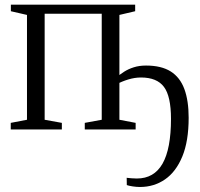

<svg xmlns="http://www.w3.org/2000/svg" viewBox="-20 -542 837 804"><path d="M566 241Q551.5 241 535.2 238.5Q519 236 511 233L510.5 202.5Q517.5 203.5 530.2 204.5Q543 205.5 553 205.5Q625 205.5 660.5 143.5Q696 81.5 696 -44.5Q696 -139 666.5 -178.2Q637 -217.5 570.5 -217.5Q544 -217.5 517 -209.2Q490 -201 467 -188.5V-217Q481.5 -230 499.5 -241.5Q517.5 -253 540.2 -260.2Q563 -267.5 591.5 -267.5Q655.5 -267.5 694.8 -242.8Q734 -218 752 -169.2Q770 -120.5 770 -49Q770 49 743.5 113.2Q717 177.5 671 209.2Q625 241 566 241ZM25 0V-27.5L93 -40.5V-479.5L25.5 -495V-522.5H546V-495L480 -479.5V-40.5L548 -27.5V0H335V-27.5L406 -40.5V-484.5H167V-40.5L239 -27.5V0Z"/></svg>

Font: Merriweather 96pt Light
Style: Regular
Weight: 300
Version: Version 2.100